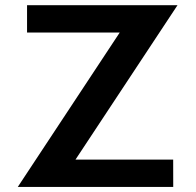

<svg xmlns="http://www.w3.org/2000/svg" viewBox="-20 -738 772 758"><path d="M50.2 0 517.3 -707.4 585 -609.7H86.8V-717.6H680.9L212.4 -8.6L124.3 -107.9H663.7L663.9 0Z"/></svg>

Font: Russolo 10pt ExtraLight
Style: Regular
Weight: 200
Designer: Micah Stupak-Hahn
Version: Version 1.000